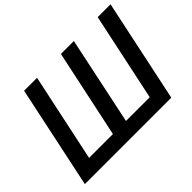

<svg xmlns="http://www.w3.org/2000/svg" viewBox="-136 -986 1258 1258"><g transform="rotate(-45 492.5 -357.0)"><path d="M33 0 184 -714H304L174 -102H395L525 -714H645L516 -102H736L866 -714H985L834 0Z"/></g></svg>

Font: Noto Sans UI Medium
Style: Italic
Weight: 500
Italic angle: -12°
Designer: Monotype Design Team
Foundry: Monotype Imaging Inc.
Version: Version 1.901